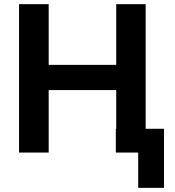

<svg xmlns="http://www.w3.org/2000/svg" viewBox="-20 -739 846 930"><path d="M215.8 -718.8V-424.8H543V-718.8H685.5V-115.2H774.4V170.9H649.4V0H541V-115.2H543V-302.7H215.8V0H72.3V-718.8Z"/></svg>

Font: Min Sans Bold
Style: Regular
Weight: 700
Designer: Jinseong-Kim, NotoSansCJK, Nunito
Foundry: Jinseong-Kim
Version: Version 1.400;Glyphs 3.1.2 (3151)